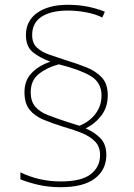

<svg xmlns="http://www.w3.org/2000/svg" viewBox="-20 -779 558 800"><path d="M82 -395Q82 -444 112 -475Q142 -506 190 -522Q146 -538 117 -561.5Q88 -585 88 -633Q88 -692 135 -725.5Q182 -759 263 -759Q308 -759 347 -751Q386 -743 417 -730L406 -706Q379 -720 340 -727.5Q301 -735 263 -735Q193 -735 153.5 -709.5Q114 -684 114 -633Q114 -599 134 -580.5Q154 -562 186.5 -551Q219 -540 258 -527Q301 -514 340 -498.5Q379 -483 404 -456.5Q429 -430 429 -381Q429 -333 403 -298.5Q377 -264 337 -244Q374 -228 398.5 -203Q423 -178 423 -133Q423 -72 375.5 -35.5Q328 1 233 1Q181 1 137 -9.5Q93 -20 65 -32V-61Q143 -23 233 -23Q320 -23 358.5 -53.5Q397 -84 397 -133Q397 -168 376 -189.5Q355 -211 320.5 -225Q286 -239 243 -251Q199 -265 162 -280Q125 -295 103.5 -321.5Q82 -348 82 -395ZM108 -395Q108 -356 127.5 -334Q147 -312 179.5 -299.5Q212 -287 251 -274L311 -255Q353 -272 378 -305Q403 -338 403 -381Q403 -436 356.5 -463Q310 -490 225 -511Q176 -498 142 -471Q108 -444 108 -395Z"/></svg>

Font: Noto Sans Syriac Western Thin
Style: Regular
Weight: 100
Designer: Patrick Giasson and the Monotype Design Team
Foundry: Monotype Imaging Inc.
Version: Version 3.000; ttfautohint (v1.8.4.7-5d5b)